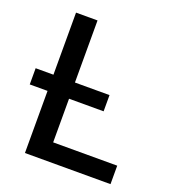

<svg xmlns="http://www.w3.org/2000/svg" viewBox="-132 -832 850 935"><g transform="rotate(20 292.5 -364.0)"><path d="M102.5 0V-727.5H213.9V-95.7H545.9V0ZM10.3 -321.8V-405.8H393.1V-321.8Z"/></g></svg>

Font: Inter 18pt Medium
Style: Regular
Weight: 500
Designer: Rasmus Andersson
Foundry: rsms
Version: Version 4.001;git-66647c0bb